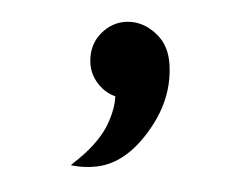

<svg xmlns="http://www.w3.org/2000/svg" viewBox="-32 -165 412 323"><g transform="rotate(5 174.0 -4.0)"><path d="M97.7 120.1Q97.7 120.1 102.5 115.2Q138.2 82 151.4 50.8Q160.6 28.3 162.1 8.3V-2Q146 -5.9 133.3 -18.6Q114.7 -37.1 114.7 -64.5Q114.7 -91.3 133.3 -110.1Q151.9 -128.9 178.2 -128.9Q201.7 -128.9 223.1 -111.3Q244.1 -94.2 248.5 -61.5Q250 -50.3 250 -39.6Q250 -0.5 231 37.1Q195.3 106.9 142.1 118.2Q127.9 121.1 114.3 121.1Q106.4 121.1 97.7 120.1Z"/></g></svg>

Font: Modern Antiqua
Style: Regular
Weight: 500
Version: Version 1.0